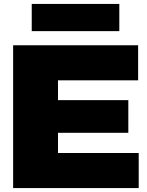

<svg xmlns="http://www.w3.org/2000/svg" viewBox="-20 -960 750 980"><path d="M47 0V-729H685V-550H231L276 -595V-134L231 -179H688V0ZM231 -282V-449H635V-282ZM142 -801V-940H589V-801Z"/></svg>

Font: Mona Sans Expanded Black
Style: Regular
Weight: 900
Width: 7
Designer: Deni Anggara
Foundry: GitHub
Version: Version 2.000